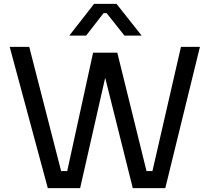

<svg xmlns="http://www.w3.org/2000/svg" viewBox="-20 -972 1083 992"><path d="M394 0H227L30 -730H131L302 -64L255 -88H374L322 -64L461 -700H553ZM834 0H666L491 -700H586L743 -64L693 -88H813L762 -64L915 -730H1013ZM425 -788H338L466 -952H582L712 -788H623L531 -904H515Z"/></svg>

Font: Sora Variable
Style: Regular
Weight: 400
Designer: Jonathan Barnbrook, Julián Moncada
Foundry: Barnbrook Fonts
Version: Version 2.000